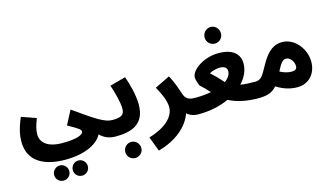

<svg xmlns="http://www.w3.org/2000/svg" viewBox="-107 -1108 3032 1751"><g transform="rotate(-15 1409.0 -232.5)"><path d="M869 5C922 5 958 -37 958 -73C958 -124 929 -148 879 -148C807 -148 728 -201 534 -339L465 -207C570 -148 583 -138 583 -118C583 -92 530 -63 384 -63C245 -63 182 -121 182 -198C182 -240 191 -274 217 -344L79 -392C33 -285 25 -221 25 -171C25 9 163 91 372 91C575 91 688 16 722 -54C764 -13 811 5 869 5ZM482 271C521 271 553 240 553 200C553 160 521 128 482 128C442 128 411 160 411 200C411 240 442 271 482 271ZM307 271C345 271 378 240 378 200C378 160 345 128 307 128C267 128 235 160 235 200C235 240 267 271 307 271Z M869 5C1005 5 1147 -27 1147 -223C1147 -317 1115 -426 1091 -495L942 -455C965 -385 993 -285 993 -225C993 -166 963 -148 879 -148ZM992 241C1033 241 1067 208 1067 166C1067 124 1033 89 992 89C949 89 916 124 916 166C916 208 949 241 992 241Z M1653 5C1712 5 1743 -27 1743 -73C1743 -115 1720 -148 1663 -148C1596 -148 1569 -165 1551 -224C1539 -262 1513 -338 1479 -399L1337 -330C1379 -255 1409 -185 1409 -129C1409 -39 1327 44 1163 93L1215 231C1388 184 1505 81 1543 -34C1568 -9 1605 5 1653 5Z M1963 -579C2005 -579 2039 -614 2039 -656C2039 -700 2005 -736 1963 -736C1919 -736 1885 -700 1885 -656C1885 -614 1919 -579 1963 -579ZM2307 -73C2307 -115 2283 -148 2227 -148C2171 -148 2126 -151 2088 -157C2139 -211 2167 -274 2167 -337C2167 -427 2103 -487 1969 -487C1828 -487 1704 -398 1704 -327C1704 -309 1721 -252 1729 -245C1755 -221 1786 -191 1812 -161C1769 -153 1719 -148 1662 -148L1652 5C1762 5 1859 -17 1939 -54C2018 -14 2109 5 2217 5C2275 5 2307 -27 2307 -73ZM1847 -330C1878 -347 1920 -356 1946 -356C1998 -356 2014 -332 2014 -306C2014 -274 1995 -243 1958 -217C1925 -255 1885 -296 1847 -330Z M2587 0C2698 0 2768 -83 2768 -194C2768 -311 2677 -434 2555 -434C2486 -434 2422 -402 2353 -277C2302 -185 2285 -148 2228 -148L2218 5C2305 5 2352 -15 2391 -60C2468 -12 2533 0 2587 0ZM2551 -279C2591 -279 2623 -232 2623 -190C2623 -164 2608 -151 2569 -151C2542 -151 2505 -159 2463 -181C2497 -247 2518 -279 2551 -279Z"/></g></svg>

Font: Noto Sans Arabic UI Extra
Style: Regular
Weight: 800
Designer: Nadine Chahine - Monotype Design Team
Foundry: Monotype Imaging Inc.
Version: Version 1.900